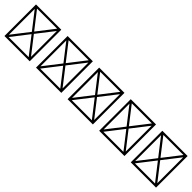

<svg xmlns="http://www.w3.org/2000/svg" viewBox="350 -2530 4299 4299"><g transform="rotate(45 2500.0 -380.0)"><path d="M100 120H900V-880H100ZM500 -421 182 -830H818ZM532 -380 850 -789V29ZM182 70 500 -339 818 70ZM150 -789 468 -380 150 29Z M1100 120H1900V-880H1100ZM1500 -421 1182 -830H1818ZM1532 -380 1850 -789V29ZM1182 70 1500 -339 1818 70ZM1150 -789 1468 -380 1150 29Z M2100 120H2900V-880H2100ZM2500 -421 2182 -830H2818ZM2532 -380 2850 -789V29ZM2182 70 2500 -339 2818 70ZM2150 -789 2468 -380 2150 29Z M3100 120H3900V-880H3100ZM3500 -421 3182 -830H3818ZM3532 -380 3850 -789V29ZM3182 70 3500 -339 3818 70ZM3150 -789 3468 -380 3150 29Z M4100 120H4900V-880H4100ZM4500 -421 4182 -830H4818ZM4532 -380 4850 -789V29ZM4182 70 4500 -339 4818 70ZM4150 -789 4468 -380 4150 29Z"/></g></svg>

Font: Adobe NotDef
Style: Regular
Weight: 400
Monospace: yes
Foundry: Adobe Systems Incorporated
Version: Version 1.000;PS 1;hotconv 1.0.98;makeotf.lib2.5.65220